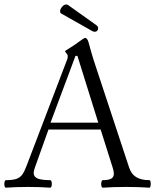

<svg xmlns="http://www.w3.org/2000/svg" viewBox="-22 -849 713 872"><path d="M-2.4 -13.2Q-2.4 -20 -0.5 -25.4Q1.5 -30.8 4.4 -30.8Q35.2 -30.8 51.8 -36.4Q68.4 -42 78.4 -55.2Q88.4 -68.4 98.6 -95.7L283.7 -580.6Q285.6 -585 285.6 -593.8Q285.6 -598.1 283.7 -601.6Q281.7 -605 277.6 -609.6Q273.4 -614.3 273.4 -616.7Q273.4 -618.2 293.9 -630.4Q321.3 -647.5 336.9 -659.7Q359.9 -676.8 364.7 -676.8Q374.5 -676.8 380.4 -655.8Q394 -605 403.8 -574.7L564.5 -87.9Q574.7 -57.6 597.2 -44.2Q619.6 -30.8 656.7 -30.8Q659.7 -30.8 661.1 -25.9Q662.6 -21 662.6 -14.2Q662.6 -6.8 661.1 -1.7Q659.7 3.4 656.7 3.4Q607.4 0 550.8 0Q494.1 0 444.3 3.4Q441.4 3.4 439.5 -1.5Q437.5 -6.3 437.5 -13.2Q437.5 -20 439.5 -25.4Q441.4 -30.8 444.3 -30.8Q471.2 -30.8 483.2 -37.6Q495.1 -44.4 495.1 -60.5Q495.1 -70.8 489.7 -87.9L435.1 -260.7H198.2L135.7 -85.9Q130.9 -71.3 130.9 -63.5Q130.9 -45.9 148.9 -38.3Q167 -30.8 206.1 -30.8Q209.5 -30.8 211.4 -25.9Q213.4 -21 213.4 -14.2Q213.4 -6.8 211.4 -1.7Q209.5 3.4 206.1 3.4Q158.7 0 105.5 0Q51.8 0 4.4 3.4Q1.5 3.4 -0.5 -1.5Q-2.4 -6.3 -2.4 -13.2ZM424.3 -292 329.6 -595.2H320.8L207.5 -292ZM251 -797.9Q251 -807.6 260 -818.1Q269 -828.6 278.8 -828.6Q284.2 -828.6 287.1 -826.2L416 -734.4Q423.8 -728.5 423.8 -720.2Q423.8 -713.9 419.4 -709.2Q415 -704.6 408.2 -704.6Q402.8 -704.6 396 -708.5L257.8 -786.6Q251 -789.6 251 -797.9Z"/></svg>

Font: JuniusX Light
Style: Regular
Weight: 300
Designer: Peter S. Baker
Foundry: Briery Creek Software
Version: Version 1.008